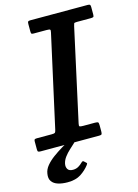

<svg xmlns="http://www.w3.org/2000/svg" viewBox="-174 -825 799 1114"><g transform="rotate(-15 225.0 -268.0)"><path d="M89.5 214Q139 214 170 193.8Q201 173.5 222 146Q226 140.5 226.5 138Q227 135.5 223 132L211 121Q205 115 196 124.5Q185.5 135.5 171.2 143.8Q157 152 138.5 152Q115 152 106.8 138.2Q98.5 124.5 102.5 105.5Q107 85 120.8 66.8Q134.5 48.5 151.8 32.8Q169 17 183 4Q190.5 -3 192 -8.2Q193.5 -13.5 188 -19.5Q186 -23 177.5 -23.8Q169 -24.5 159.5 -19Q136.5 -5.5 108.8 11.2Q81 28 54.8 47.2Q28.5 66.5 10.2 88.5Q-8 110.5 -11.5 135Q-16.5 164 -4.2 181.2Q8 198.5 32.8 206.2Q57.5 214 89.5 214ZM-34 -17Q-34 -5.5 -30.2 -2.8Q-26.5 0 -14.5 0H335.5Q348 0 351 -4Q354 -8 354 -21V-55.5Q354 -71 350.8 -75Q347.5 -79 332 -79H262Q244 -79 239.8 -82Q235.5 -85 239 -99.5L360 -651.5Q362.5 -663 364.5 -667Q366.5 -671 381.5 -671H464.5Q477 -671 480.8 -673.8Q484.5 -676.5 484.5 -688.5V-732Q484.5 -743.5 481.2 -746.8Q478 -750 467 -750H123.5Q112.5 -750 109.5 -746.8Q106.5 -743.5 106.5 -732V-689Q106.5 -678 108.8 -674.5Q111 -671 122 -671H199.5Q217 -671 220.5 -667.5Q224 -664 220.5 -650L98.5 -99Q95.5 -85.5 91.5 -82.2Q87.5 -79 71 -79H-17.5Q-26.5 -79 -30.2 -76.5Q-34 -74 -34 -64.5Z"/></g></svg>

Font: Besley SemiBold
Style: Italic
Weight: 600
Italic angle: -13°
Designer: Owen Earl
Foundry: indestructible type*
Version: Version 2.001